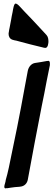

<svg xmlns="http://www.w3.org/2000/svg" viewBox="-20 -1058 298 1070"><path d="M250 -824C250 -840 248 -853 239 -863L190 -916C180 -926 171 -936 162 -946C146 -963 131 -979 116 -994L91 -1021C81 -1032 73 -1038 67 -1038C61 -1038 57 -1028 53 -1007C52 -1001 51 -995 50 -990C47 -976 44 -962 42 -948C39 -934 37 -920 34 -906C32 -897 30 -887 29 -878C28 -876 28 -873 28 -868C28 -855 34 -841 51 -836H50C53 -836 55 -835 58 -834L73 -831C75 -830 78 -830 80 -829C126 -816 172 -805 217 -794L225 -792C229 -791 232 -791 233 -791C240 -791 247 -798 249 -816ZM39 -12C56 -15 72 -16 87 -17L94 -18C115 -20 131 -35 135 -57C160 -194 186 -332 213 -469C222 -514 232 -560 240 -606L258 -695V-705C258 -714 255 -719 249 -719H248C246 -718 244 -718 241 -718C219 -714 197 -710 175 -707C156 -704 140 -687 135 -664L118 -573C91 -422 61 -274 29 -123C24 -99 18 -76 12 -55C12 -53 11 -51 11 -48L8 -36C7 -33 7 -31 6 -29V-30C5 -24 4 -21 4 -17C4 -11 7 -8 12 -8L13 -9H20Z"/></svg>

Font: Bangerz
Style: Regular
Weight: 400
Designer: vernon adams
Foundry: Vernon Adams
Version: Version 2.10;December 28, 2023;FontCreator 13.0.0.2683 64-bi